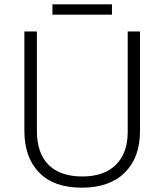

<svg xmlns="http://www.w3.org/2000/svg" viewBox="-20 -860 762 890"><path d="M629 -252Q629 -130 558.5 -60Q488 10 359 10Q230 10 161.5 -60Q93 -130 93 -254V-714H151V-254Q151 -150 205 -96Q259 -42 362 -42Q463 -42 517.5 -96.5Q572 -151 572 -248V-714H629ZM499 -840V-792H223V-840Z"/></svg>

Font: Noto Sans Myanmar Light
Style: Regular
Weight: 300
Designer: Monotype Design Team
Foundry: Monotype Imaging Inc.
Version: Version 2.107; ttfautohint (v1.8.4.7-5d5b)